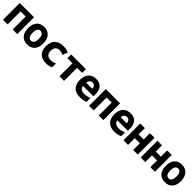

<svg xmlns="http://www.w3.org/2000/svg" viewBox="595 -2495 4441 4441"><g transform="rotate(45 2815.0 -275.0)"><path d="M48 0H199V-425H365V0H515V-549H48Z M847 10C1018 10 1095 -109 1095 -271C1095 -453 997 -560 841 -560C677 -560 594 -444 594 -278C594 -110 678 10 847 10ZM845 -115C776 -115 744 -175 744 -275C744 -372 774 -434 844 -434C914 -434 946 -374 946 -275C946 -175 915 -115 845 -115Z M1462 10C1527 10 1582 -3 1629 -25V-154C1586 -132 1538 -120 1488 -120C1388 -120 1335 -168 1335 -273C1335 -380 1385 -429 1476 -429C1517 -429 1553 -419 1594 -401L1642 -524C1597 -547 1542 -560 1468 -560C1302 -560 1181 -471 1181 -271C1181 -90 1281 10 1462 10Z M1896 0H2046V-426H2211V-549H1730V-426H1896Z M2571 10C2642 10 2706 -3 2758 -29V-156C2709 -131 2653 -116 2590 -116C2504 -116 2442 -153 2438 -227H2779V-303C2779 -468 2692 -560 2542 -560C2376 -560 2288 -449 2288 -276C2288 -92 2386 10 2571 10ZM2440 -332C2444 -401 2482 -441 2542 -441C2600 -441 2636 -402 2637 -332Z M2863 0H3014V-425H3180V0H3330V-549H2863Z M3697 10C3768 10 3832 -3 3884 -29V-156C3835 -131 3779 -116 3716 -116C3630 -116 3568 -153 3564 -227H3905V-303C3905 -468 3818 -560 3668 -560C3502 -560 3414 -449 3414 -276C3414 -92 3512 10 3697 10ZM3566 -332C3570 -401 3608 -441 3668 -441C3726 -441 3762 -402 3763 -332Z M3989 0H4140V-220H4306V0H4456V-549H4306V-344H4140V-549H3989Z M4552 0H4703V-220H4869V0H5019V-549H4869V-344H4703V-549H4552Z M5351 10C5522 10 5599 -109 5599 -271C5599 -453 5501 -560 5345 -560C5181 -560 5098 -444 5098 -278C5098 -110 5182 10 5351 10ZM5349 -115C5280 -115 5248 -175 5248 -275C5248 -372 5278 -434 5348 -434C5418 -434 5450 -374 5450 -275C5450 -175 5419 -115 5349 -115Z"/></g></svg>

Font: Noto Sans Mono SemiCondensed ExtraBold
Style: Regular
Weight: 800
Width: 4
Designer: Monotype Design Team
Foundry: Monotype Imaging Inc.
Version: Version 2.014